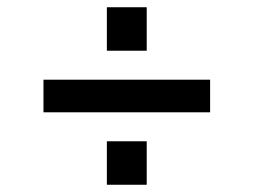

<svg xmlns="http://www.w3.org/2000/svg" viewBox="-20 -565 700 530"><path d="M100 -255H560V-345H100ZM275 -55H385V-175H275ZM275 -425H385V-545H275Z"/></svg>

Font: Uncut Plan8
Style: Regular
Weight: 400
Designer: Kasper Nordkvist
Foundry: UNCUT.wtf
Version: Version 1.002;Glyphs 3.1.2 (3151)